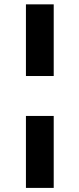

<svg xmlns="http://www.w3.org/2000/svg" viewBox="-20 -748 374 904"><path d="M102.1 -202.1H232.9V136.7H102.1ZM232.9 -727.5V-390.1H102.1V-727.5Z"/></svg>

Font: Inter 17pt
Style: Bold
Weight: 700
Version: Version 4.001;git-66647c0bb